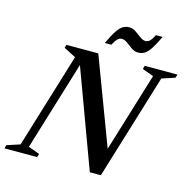

<svg xmlns="http://www.w3.org/2000/svg" viewBox="-144 -982 1100 1109"><g transform="rotate(15 405.5 -428.0)"><path d="M748.5 -624 556 6H490L274.5 -577.5L112 -45L179.5 -20.5L173 0H-22L-16 -20.5L62 -46L235.5 -614L163.5 -651L169 -670H359.5L554.5 -152L699 -625L631.5 -649.5L637.5 -670H833L826.5 -649.5ZM694 -858Q670 -807.5 652 -780.5Q634 -753.5 617 -743.8Q600 -734 579 -734Q558.5 -734 539.8 -747Q521 -760 503.8 -773.2Q486.5 -786.5 470 -786.5Q458 -786.5 446.8 -777.5Q435.5 -768.5 420 -738H380.5Q404 -788.5 422 -815.5Q440 -842.5 457.2 -852.2Q474.5 -862 495 -862Q515.5 -862 534.2 -849Q553 -836 570.5 -822.8Q588 -809.5 604 -809.5Q616 -809.5 627.2 -818.5Q638.5 -827.5 654 -858Z"/></g></svg>

Font: Newsreader Text SemiBold
Style: Italic
Weight: 600
Italic angle: -17°
Designer: Hugues Gentile
Foundry: Production Type
Version: Version 1.001